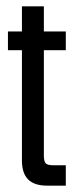

<svg xmlns="http://www.w3.org/2000/svg" viewBox="-20 -584 237 604"><path d="M118 -564V-95Q118 -76 124 -70Q130 -64 149 -64H187V0H128Q88 0 68.5 -19.5Q49 -39 49 -79V-564ZM187 -485V-426H5V-485Z"/></svg>

Font: Teko Variable Light
Style: Regular
Weight: 300
Designer: Manushi Parikh, Jonny Pinhorn
Foundry: Indian Type Foundry
Version: Version 3.000